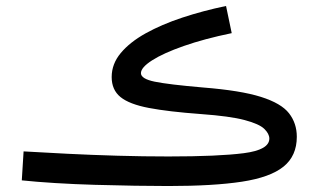

<svg xmlns="http://www.w3.org/2000/svg" viewBox="-20 -608 1063 643"><path d="M544 15Q496 15 431.5 14Q367 13 298 11Q229 9 164.5 5Q100 1 53 -4L59 -101Q126 -97 206.5 -93Q287 -89 373.5 -86.5Q460 -84 544 -84Q711 -84 796.5 -95Q882 -106 882 -144Q882 -160 865 -176.5Q848 -193 799 -206Q750 -219 653 -226Q544 -234 478.5 -246.5Q413 -259 383.5 -283Q354 -307 354 -350Q354 -394 384.5 -430.5Q415 -467 468 -496.5Q521 -526 590.5 -549Q660 -572 737 -588L756 -497Q664 -478 595.5 -454Q527 -430 489.5 -406Q452 -382 452 -363Q452 -344 498 -334.5Q544 -325 660 -315Q786 -305 854 -283.5Q922 -262 948 -228.5Q974 -195 974 -150Q974 -86 929.5 -50Q885 -14 790 0.5Q695 15 544 15Z"/></svg>

Font: Noto Sans Arabic Med
Style: Regular
Weight: 500
Designer: Monotype Design Team, Nadine Chahine, Nizar Qandah and Khaled Hosny
Foundry: Monotype Imaging Inc.
Version: Version 2.012; ttfautohint (v1.8.4.7-5d5b)